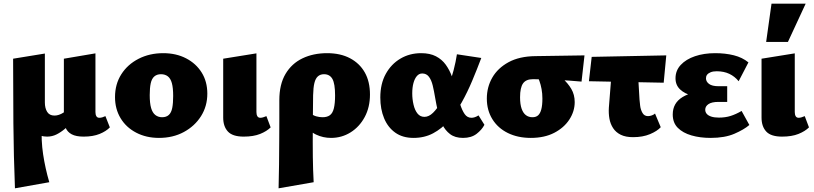

<svg xmlns="http://www.w3.org/2000/svg" viewBox="-20 -731 4410 1040"><path d="M61 289Q54 114 52.5 -62Q51 -238 51 -413L223 -441V-176Q223 -145 235.5 -125Q248 -105 275 -105Q287 -105 299 -109Q311 -113 323 -120.5Q335 -128 343 -138L378 -78Q355 -53 332 -33.5Q309 -14 285.5 -2.5Q262 9 235 9Q217 9 199.5 4Q182 -1 166 -12L207 -48Q202 28 213.5 104.5Q225 181 247 256ZM433 9Q392 9 368.5 -3.5Q345 -16 335.5 -39Q326 -62 326 -94V-413L497 -442V-124Q497 -110 502 -101.5Q507 -93 518 -93Q526 -93 534.5 -95.5Q543 -98 551 -102L575 -41Q555 -20 519.5 -5.5Q484 9 433 9Z M841 16Q772 16 717.5 -12.5Q663 -41 633 -91Q603 -141 603 -205Q603 -275 637 -328.5Q671 -382 730.5 -412.5Q790 -443 864 -443Q934 -443 988 -415Q1042 -387 1072.5 -338Q1103 -289 1103 -224Q1103 -156 1069 -102Q1035 -48 976 -16Q917 16 841 16ZM858 -96Q881 -96 894.5 -108.5Q908 -121 913 -146.5Q918 -172 918 -211Q918 -255 911 -280.5Q904 -306 889 -317.5Q874 -329 852 -329Q830 -329 816 -317Q802 -305 796.5 -280Q791 -255 791 -216Q791 -172 798.5 -146Q806 -120 821.5 -108Q837 -96 858 -96Z M1300 9Q1240 9 1214.5 -18.5Q1189 -46 1189 -94V-413L1369 -442V-124Q1369 -110 1374 -101.5Q1379 -93 1390 -93Q1397 -93 1405.5 -95.5Q1414 -98 1423 -102L1446 -41Q1425 -20 1389 -5.5Q1353 9 1300 9Z M1489 289Q1491 226 1491.5 160Q1492 94 1492.5 31Q1493 -32 1493 -88Q1493 -144 1493 -188Q1493 -274 1526.5 -330.5Q1560 -387 1618.5 -415Q1677 -443 1752 -443Q1824 -443 1876 -415.5Q1928 -388 1956 -338.5Q1984 -289 1984 -219Q1984 -150 1955.5 -97Q1927 -44 1879 -14Q1831 16 1773 16Q1730 16 1692 -2Q1654 -20 1640 -54L1662 -118Q1675 -106 1692.5 -101Q1710 -96 1727 -96Q1752 -96 1767 -107Q1782 -118 1788.5 -144.5Q1795 -171 1795 -214Q1795 -278 1780.5 -303.5Q1766 -329 1735 -329Q1715 -329 1702 -317.5Q1689 -306 1683 -281.5Q1677 -257 1676 -215Q1675 -131 1674.5 -70Q1674 -9 1674 36.5Q1674 82 1674.5 118.5Q1675 155 1676 187.5Q1677 220 1679 256Z M2220 16Q2161 16 2121 -12.5Q2081 -41 2060.5 -90.5Q2040 -140 2040 -203Q2040 -277 2069.5 -330.5Q2099 -384 2149 -413.5Q2199 -443 2261 -443Q2309 -443 2341.5 -426Q2374 -409 2394.5 -380.5Q2415 -352 2428 -316.5Q2441 -281 2450 -246Q2461 -202 2472 -167.5Q2483 -133 2497 -113Q2511 -93 2534 -93Q2542 -93 2551.5 -96Q2561 -99 2572 -106L2604 -55Q2590 -28 2561.5 -6Q2533 16 2488 16Q2445 16 2418 -4.5Q2391 -25 2375.5 -57.5Q2360 -90 2351.5 -128.5Q2343 -167 2337 -202Q2331 -238 2324 -267.5Q2317 -297 2303.5 -315Q2290 -333 2267 -333Q2250 -333 2238 -319Q2226 -305 2219.5 -281Q2213 -257 2213 -225Q2213 -194 2220 -164Q2227 -134 2241.5 -116Q2256 -98 2279 -98Q2303 -98 2325.5 -120Q2348 -142 2369 -178Q2390 -214 2407.5 -259Q2425 -304 2437 -350.5Q2449 -397 2455 -437L2587 -417Q2564 -356 2538 -294Q2512 -232 2481 -176.5Q2450 -121 2411.5 -77.5Q2373 -34 2326 -9Q2279 16 2220 16Z M2855 16Q2785 16 2731 -10.5Q2677 -37 2647 -85.5Q2617 -134 2617 -197Q2617 -259 2646.5 -310.5Q2676 -362 2734.5 -394Q2793 -426 2880 -427L3146 -431L3130 -289Q3063 -295 2998 -298.5Q2933 -302 2866 -302Q2829 -302 2813 -279Q2797 -256 2797 -204Q2797 -166 2805.5 -142Q2814 -118 2829 -107Q2844 -96 2864 -96Q2883 -96 2894.5 -106Q2906 -116 2912 -138.5Q2918 -161 2918 -197Q2918 -224 2913.5 -248.5Q2909 -273 2901.5 -293.5Q2894 -314 2884 -326L2961 -355Q2996 -333 3026 -307Q3056 -281 3074.5 -249.5Q3093 -218 3093 -178Q3093 -128 3064 -83.5Q3035 -39 2982 -11.5Q2929 16 2855 16Z M3170 -291 3185 -423 3589 -431 3575 -283ZM3278 -148 3299 -414H3431L3444 -192Q3445 -180 3447.5 -158.5Q3450 -137 3460 -119.5Q3470 -102 3490 -102Q3500 -102 3511 -106Q3522 -110 3528 -116L3559 -42Q3540 -21 3501 -4.5Q3462 12 3409 12Q3369 12 3342.5 -1Q3316 -14 3301 -37Q3286 -60 3281 -88.5Q3276 -117 3278 -148Z M3829 16Q3772 16 3725.5 2.5Q3679 -11 3651.5 -38.5Q3624 -66 3624 -111Q3624 -173 3677.5 -205.5Q3731 -238 3816 -238V-202Q3771 -202 3730 -212.5Q3689 -223 3664 -246.5Q3639 -270 3639 -307Q3639 -349 3667.5 -379.5Q3696 -410 3744.5 -426.5Q3793 -443 3854 -443Q3909 -443 3955 -431.5Q4001 -420 4034 -393L3981 -291Q3960 -317 3930.5 -331Q3901 -345 3862 -345Q3842 -345 3829 -339.5Q3816 -334 3810 -326Q3804 -318 3804 -307Q3804 -289 3820.5 -276.5Q3837 -264 3872 -264H3919V-179H3872Q3835 -179 3817.5 -167Q3800 -155 3800 -137Q3800 -124 3808 -114.5Q3816 -105 3832.5 -99.5Q3849 -94 3874 -94Q3909 -94 3937.5 -103Q3966 -112 3997 -130L4039 -54Q4010 -29 3958 -6.5Q3906 16 3829 16Z M4216 9Q4156 9 4130.5 -18.5Q4105 -46 4105 -94V-413L4285 -442V-124Q4285 -110 4290 -101.5Q4295 -93 4306 -93Q4313 -93 4321.5 -95.5Q4330 -98 4339 -102L4362 -41Q4341 -20 4305 -5.5Q4269 9 4216 9ZM4130 -504 4159 -711H4344L4248 -504Z"/></svg>

Font: Ysabeau Office Black
Style: Regular
Weight: 900
Designer: Christian Thalmann (Catharsis Fonts)
Version: Version 2.001;gftools[0.9.30]; featfreeze: tnum,lnum,ss02